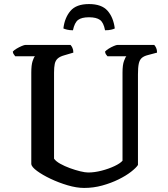

<svg xmlns="http://www.w3.org/2000/svg" viewBox="-20 -925 827 945"><path d="M394 0Q357 0 313 -13Q269 -26 229 -45Q189 -64 162.5 -83.5Q136 -103 134 -117V-568Q134 -605 140.5 -624.5Q147 -644 152 -648H55Q52 -653 48 -657.5Q44 -662 43 -671Q49 -678 61.5 -685.5Q74 -693 87 -698.5Q100 -704 106 -704H327Q332 -699 336.5 -689.5Q341 -680 341 -666L297 -653Q275 -647 264 -637Q253 -627 249.5 -610.5Q246 -594 246 -567V-144Q255 -131 276.5 -119Q298 -107 324 -97.5Q350 -88 374.5 -82Q399 -76 414 -76Q445 -76 480 -85Q515 -94 543.5 -107.5Q572 -121 583 -134V-568Q583 -606 590.5 -625.5Q598 -645 602 -648H509Q505 -652 501.5 -657.5Q498 -663 497 -671Q503 -678 515 -685.5Q527 -693 540 -698.5Q553 -704 559 -704H739Q744 -699 748.5 -689.5Q753 -680 753 -666L708 -654Q688 -649 677.5 -639.5Q667 -630 663 -611.5Q659 -593 659 -559V-113Q650 -99 625 -79.5Q600 -60 563.5 -42Q527 -24 483.5 -12Q440 0 394 0ZM418 -905Q480 -905 509 -872.5Q538 -840 545 -785Q540 -782 527.5 -779Q515 -776 497 -776Q490 -814 472 -827Q454 -840 418 -840Q382 -840 364.5 -827Q347 -814 339 -776Q323 -776 310.5 -779Q298 -782 292 -785Q298 -837 326.5 -871Q355 -905 418 -905Z"/></svg>

Font: Texturina Medium 12pt Medium
Style: Regular
Weight: 500
Version: Version 1.002